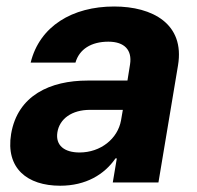

<svg xmlns="http://www.w3.org/2000/svg" viewBox="-20 -573 620 603"><path d="M169 10.3C249.6 10.3 307.9 -24.9 342.7 -75.6H346.9L334.2 0H477.6L539.1 -367.9C560.7 -497.9 459.2 -552.6 338.4 -552.6C207.4 -552.6 104.4 -490.8 76.3 -376.4H217C229 -418.3 266.3 -442.1 320.3 -442.1C371.4 -442.1 395.2 -415.5 388.5 -371.4L380.3 -320H255.3C138.1 -320 35.5 -273.8 14.9 -152.3C-2.8 -44.7 65.3 10.3 169 10.3ZM160.2 -157.3C166.9 -199.9 205.6 -228.3 263.8 -228H365.8L360.1 -195C349.8 -137.4 296.2 -94.1 229.8 -94.1C182.5 -94.1 153.8 -116.1 160.2 -157.3Z"/></svg>

Font: Margiela Sans
Style: Bold Italic
Weight: 700
Italic angle: -9.39999°
Designer: Stefan Endress, Andreas Faust
Version: Version 1.100;FEAKit 1.0